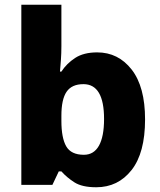

<svg xmlns="http://www.w3.org/2000/svg" viewBox="-20 -780 677 810"><path d="M239 -585Q239 -555 237 -527.5Q235 -500 233 -478H239Q261 -512 297 -535.5Q333 -559 390 -559Q479 -559 535.5 -486.5Q592 -414 592 -276Q592 -135 535 -62.5Q478 10 386 10Q326 10 293.5 -11Q261 -32 239 -57H228L201 0H70V-760H239ZM332 -425Q283 -425 261 -393Q239 -361 239 -292V-270Q239 -198 259.5 -162.5Q280 -127 334 -127Q376 -127 397.5 -165.5Q419 -204 419 -278Q419 -425 332 -425Z"/></svg>

Font: Noto Sans Lao Looped ExtraBold
Style: Regular
Weight: 800
Designer: Mark Frömberg, Ben Mitchell
Foundry: The Fontpad Ltd
Version: Version 1.002; ttfautohint (v1.8.4.7-5d5b)